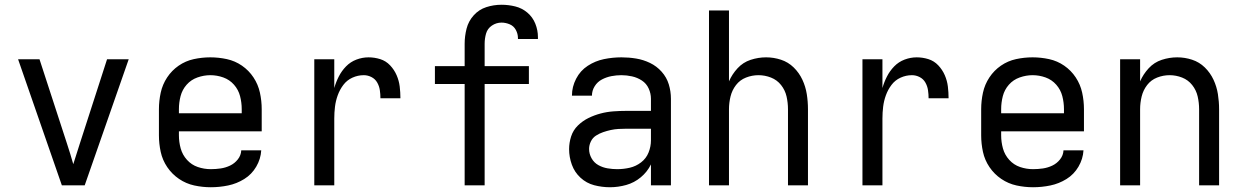

<svg xmlns="http://www.w3.org/2000/svg" viewBox="-20 -779 5224 807"><path d="M240 0H336L521 -530H430L316 -177Q309 -155 302 -133Q295 -111 288 -89Q282 -111 275 -133Q268 -155 261 -177L146 -530H56Z M866 8Q903 8 939 0.5Q975 -7 1006.5 -26.5Q1038 -46 1057 -78.5Q1076 -111 1078 -147H994Q993 -126 979.5 -109Q966 -92 947 -83Q928 -74 907.5 -71Q887 -68 866 -68Q838 -68 811.5 -77Q785 -86 766 -107Q747 -128 739.5 -155Q732 -182 732 -210V-227H1080V-320Q1080 -355 1072.5 -389.5Q1065 -424 1045.5 -453.5Q1026 -483 997 -503Q968 -523 933.5 -530.5Q899 -538 864 -538Q829 -538 794.5 -530.5Q760 -523 731 -503Q702 -483 682.5 -453.5Q663 -424 655.5 -389.5Q648 -355 648 -320V-210Q648 -175 655.5 -140.5Q663 -106 683 -76.5Q703 -47 732.5 -27Q762 -7 796.5 0.5Q831 8 866 8ZM732 -303V-320Q732 -348 739 -375Q746 -402 764.5 -423Q783 -444 810 -453.5Q837 -463 864 -463Q892 -463 918.5 -453.5Q945 -444 963.5 -423Q982 -402 989 -375Q996 -348 996 -320V-303Z M1301 0H1385V-281Q1385 -306 1388 -330.5Q1391 -355 1399.5 -378.5Q1408 -402 1423 -422Q1438 -442 1461 -452.5Q1484 -463 1509 -463Q1526 -463 1541.5 -455Q1557 -447 1565.5 -432Q1574 -417 1576.5 -400Q1579 -383 1579 -366H1663Q1663 -391 1660 -415.5Q1657 -440 1647 -463Q1637 -486 1619.5 -504.5Q1602 -523 1578 -530.5Q1554 -538 1529 -538Q1503 -538 1478 -528.5Q1453 -519 1434.5 -500Q1416 -481 1404 -457.5Q1392 -434 1385 -409V-530H1301Z M1933 0H2017V-426H2203V-501H2017V-595Q2017 -617 2023 -638Q2029 -659 2047.5 -671.5Q2066 -684 2088 -684Q2105 -684 2122 -677Q2139 -670 2148 -653.5Q2157 -637 2157 -619V-615H2241Q2241 -619 2241 -623Q2241 -652 2230 -679.5Q2219 -707 2196.5 -726Q2174 -745 2145.5 -752Q2117 -759 2088 -759Q2055 -759 2024 -749Q1993 -739 1971 -714.5Q1949 -690 1941 -658.5Q1933 -627 1933 -595V-501H1808V-426H1933Z M2544 8Q2578 8 2612 -1.5Q2646 -11 2673.5 -34Q2701 -57 2716 -88V0H2800V-364Q2800 -395 2791 -424.5Q2782 -454 2761 -477.5Q2740 -501 2712 -514.5Q2684 -528 2653.5 -533Q2623 -538 2592 -538Q2555 -538 2518.5 -530.5Q2482 -523 2450.5 -502.5Q2419 -482 2401.5 -448Q2384 -414 2384 -378V-377H2468Q2468 -398 2479.5 -416.5Q2491 -435 2510 -445Q2529 -455 2550 -459Q2571 -463 2592 -463Q2614 -463 2636.5 -458Q2659 -453 2678 -440.5Q2697 -428 2706.5 -407Q2716 -386 2716 -364V-313H2613Q2586 -313 2558.5 -311Q2531 -309 2504.5 -302Q2478 -295 2453.5 -283Q2429 -271 2409 -251.5Q2389 -232 2380.5 -205.5Q2372 -179 2372 -152Q2372 -119 2383.5 -87Q2395 -55 2420 -32Q2445 -9 2477.5 -0.5Q2510 8 2544 8ZM2574 -68Q2554 -68 2533.5 -71.5Q2513 -75 2495 -85Q2477 -95 2466.5 -113.5Q2456 -132 2456 -153Q2456 -169 2463.5 -184.5Q2471 -200 2485 -209Q2499 -218 2515 -223.5Q2531 -229 2547 -232.5Q2563 -236 2579.5 -237Q2596 -238 2613 -238H2716V-189Q2716 -163 2706 -138Q2696 -113 2674.5 -96.5Q2653 -80 2627 -74Q2601 -68 2574 -68Z M2960 0H3044V-320Q3044 -347 3050.5 -373.5Q3057 -400 3073.5 -421.5Q3090 -443 3115.5 -453Q3141 -463 3168 -463Q3195 -463 3220.5 -453Q3246 -443 3263 -421.5Q3280 -400 3286 -373.5Q3292 -347 3292 -320V0H3376V-320Q3376 -352 3371 -383.5Q3366 -415 3352.5 -444Q3339 -473 3316 -495.5Q3293 -518 3262.5 -528Q3232 -538 3200 -538Q3167 -538 3135 -527.5Q3103 -517 3080 -492Q3057 -467 3044 -437V-735H2960Z M3605 0H3689V-281Q3689 -306 3692 -330.5Q3695 -355 3703.5 -378.5Q3712 -402 3727 -422Q3742 -442 3765 -452.5Q3788 -463 3813 -463Q3830 -463 3845.5 -455Q3861 -447 3869.5 -432Q3878 -417 3880.5 -400Q3883 -383 3883 -366H3967Q3967 -391 3964 -415.5Q3961 -440 3951 -463Q3941 -486 3923.5 -504.5Q3906 -523 3882 -530.5Q3858 -538 3833 -538Q3807 -538 3782 -528.5Q3757 -519 3738.5 -500Q3720 -481 3708 -457.5Q3696 -434 3689 -409V-530H3605Z M4322 8Q4359 8 4395 0.5Q4431 -7 4462.5 -26.5Q4494 -46 4513 -78.5Q4532 -111 4534 -147H4450Q4449 -126 4435.5 -109Q4422 -92 4403 -83Q4384 -74 4363.5 -71Q4343 -68 4322 -68Q4294 -68 4267.5 -77Q4241 -86 4222 -107Q4203 -128 4195.5 -155Q4188 -182 4188 -210V-227H4536V-320Q4536 -355 4528.5 -389.5Q4521 -424 4501.5 -453.5Q4482 -483 4453 -503Q4424 -523 4389.5 -530.5Q4355 -538 4320 -538Q4285 -538 4250.5 -530.5Q4216 -523 4187 -503Q4158 -483 4138.5 -453.5Q4119 -424 4111.5 -389.5Q4104 -355 4104 -320V-210Q4104 -175 4111.5 -140.5Q4119 -106 4139 -76.5Q4159 -47 4188.5 -27Q4218 -7 4252.5 0.5Q4287 8 4322 8ZM4188 -303V-320Q4188 -348 4195 -375Q4202 -402 4220.5 -423Q4239 -444 4266 -453.5Q4293 -463 4320 -463Q4348 -463 4374.5 -453.5Q4401 -444 4419.5 -423Q4438 -402 4445 -375Q4452 -348 4452 -320V-303Z M4688 0H4772V-320Q4772 -347 4778.5 -373.5Q4785 -400 4801.5 -421.5Q4818 -443 4843.5 -453Q4869 -463 4896 -463Q4923 -463 4948.5 -453Q4974 -443 4991 -421.5Q5008 -400 5014 -373.5Q5020 -347 5020 -320V0H5104V-320Q5104 -352 5099 -383.5Q5094 -415 5080.5 -444Q5067 -473 5044 -495.5Q5021 -518 4990.5 -528Q4960 -538 4928 -538Q4895 -538 4863 -527.5Q4831 -517 4808 -492Q4785 -467 4772 -437V-530H4688Z"/></svg>

Font: Iosevka SS01 Extended
Style: Regular
Weight: 400
Width: 7
Monospace: yes
Designer: Belleve Invis
Foundry: Belleve Invis
Version: Version 3.4.7; ttfautohint (v1.8.3)